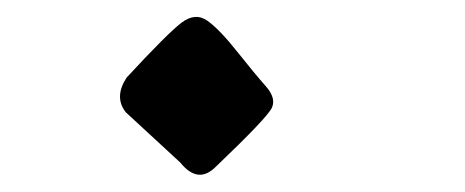

<svg xmlns="http://www.w3.org/2000/svg" viewBox="-20 -184 540 223"><path d="M189.5 4.9 126 -53.7Q112.3 -71.3 127 -93.8Q174.8 -145.5 190.9 -157.7Q207 -169.9 221.2 -159.7Q235.4 -149.4 255.9 -123.5Q276.4 -97.7 288.6 -84Q300.8 -70.3 295.9 -59.1Q291 -47.9 230.5 9.8Q210 30.3 189.5 4.9Z"/></svg>

Font: JasonHandwriting2
Style: Regular
Weight: 400
Version: Version 1.05.10